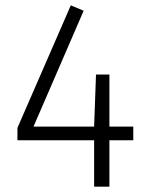

<svg xmlns="http://www.w3.org/2000/svg" viewBox="-20 -696 542 716"><path d="M331 0V-173H45V-219L244 -676L292 -656L105 -224H331L338 -418H388V-224H477V-173H388V0Z"/></svg>

Font: Jldddboxgfspflltxgxzjzlszac
Style: Regular
Weight: 300
Designer: Carrois Corporate & Edenspiekermann
Foundry: Carrois Corporate GbR & Edenspiekermann AG
Version: Version 2.001